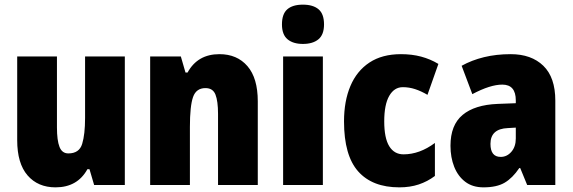

<svg xmlns="http://www.w3.org/2000/svg" viewBox="-20 -796 2463 826"><path d="M517 -553V0H385L365 -68H356Q313 10 219 10Q143 10 98.5 -41.5Q54 -93 54 -193V-553H225V-248Q225 -192 236 -164Q247 -136 274 -136Q321 -136 333.5 -177Q346 -218 346 -289V-553Z M924 -563Q1000 -563 1044.5 -511.5Q1089 -460 1089 -360V0H918V-306Q918 -361 907 -389Q896 -417 864 -417Q824 -417 810.5 -378.5Q797 -340 797 -250V0H626V-553H758L778 -484H787Q830 -563 924 -563Z M1283 -776Q1327 -776 1350.5 -756Q1374 -736 1374 -691Q1374 -647 1350 -627Q1326 -607 1283 -607Q1241 -607 1217 -627Q1193 -647 1193 -691Q1193 -736 1216 -756Q1239 -776 1283 -776ZM1369 -553V0H1198V-553Z M1698 10Q1582 10 1521 -58.5Q1460 -127 1460 -274Q1460 -361 1487.5 -426Q1515 -491 1569.5 -527Q1624 -563 1705 -563Q1752 -563 1791.5 -552.5Q1831 -542 1866 -521L1819 -388Q1792 -404 1766 -412.5Q1740 -421 1713 -421Q1676 -421 1654.5 -383.5Q1633 -346 1633 -274Q1633 -202 1654.5 -167Q1676 -132 1716 -132Q1785 -132 1851 -181V-39Q1819 -15 1781.5 -2.5Q1744 10 1698 10Z M2177 -563Q2266 -563 2317.5 -513Q2369 -463 2369 -363V0H2248L2218 -73H2214Q2185 -30 2151 -10Q2117 10 2060 10Q2013 10 1981.5 -14Q1950 -38 1934 -78.5Q1918 -119 1918 -169Q1918 -258 1970 -301.5Q2022 -345 2121 -349L2199 -352V-364Q2199 -432 2141 -432Q2089 -432 2012 -391L1966 -513Q2009 -537 2062 -550Q2115 -563 2177 -563ZM2165 -245Q2090 -242 2090 -177Q2090 -121 2134 -121Q2161 -121 2180 -143Q2199 -165 2199 -200V-247Z"/></svg>

Font: Noto Sans Lao UI Cond Blk
Style: Regular
Weight: 900
Width: 3
Designer: Monotype Design Team
Foundry: Monotype Imaging Inc.
Version: Version 2.000; ttfautohint (v1.8.4.7-5d5b)